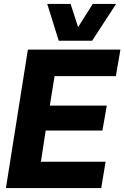

<svg xmlns="http://www.w3.org/2000/svg" viewBox="-20 -951 629 971"><path d="M10 0 121 -700H589L566 -566H256L232 -417H520L498 -291H211L187 -133H514L492 0ZM567 -931 446 -745H277L219 -931H337L375 -814L449 -931Z"/></svg>

Font: Georama
Style: Bold Italic
Weight: 700
Italic angle: -9°
Designer: Jean-Baptiste Levee
Foundry: Production Type
Version: Version 1.000